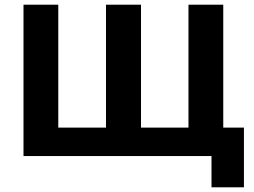

<svg xmlns="http://www.w3.org/2000/svg" viewBox="-20 -664 1079 817"><path d="M930 -644V0H80V-644H228V-121H431V-644H580V-121H782V-644ZM1018 -121V133H880V0H779V-121Z"/></svg>

Font: Montserrat Ace
Style: Bold
Weight: 700
Designer: Julieta Ulanovsky
Foundry: Julieta Ulanovsky
Version: Version 1